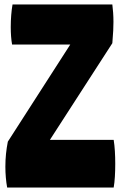

<svg xmlns="http://www.w3.org/2000/svg" viewBox="-20 -838 546 858"><path d="M488 0C493 -28 495 -66 495 -106C495 -145 493 -182 488 -213H203L482 -645C486 -691 487 -718 487 -740C487 -769 485 -794 482 -818H36C31 -790 28 -753 28 -717C28 -689 30 -661 34 -639H294L15 -205C8 -169 4 -134 4 -93C4 -60 7 -27 12 0Z"/></svg>

Font: Ranchers
Style: Regular
Weight: 400
Designer: Pablo Impallari, Brenda Gallo
Foundry: Pablo Impallari, Brenda Gallo
Version: Version 1.000